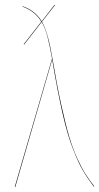

<svg xmlns="http://www.w3.org/2000/svg" viewBox="-20 -757 403 780"><path d="M193.8 -515.1Q211.4 -410.2 228.8 -331.5Q246.1 -252.9 260.7 -203.4Q275.4 -153.8 293.9 -113.5Q312.5 -73.2 326.4 -51.5Q340.3 -29.8 362.8 0L360.8 1Q332.5 -37.1 315.7 -66.2Q298.8 -95.2 276.6 -151.4Q254.4 -207.5 234.1 -296.1Q213.9 -384.8 191.9 -515.1L42 2.9L40 2L190.9 -517.1H191.9Q181.6 -574.2 172.6 -608.6Q163.6 -643.1 149.4 -667.5L148.9 -667L78.1 -576.2L76.2 -577.1L147.9 -668.9Q122.6 -711.4 71.8 -730V-731.9Q123 -713.9 149.4 -670.4L201.2 -736.8L203.1 -735.8L150.4 -668.9Q175.3 -626.5 193.8 -515.1Z"/></svg>

Font: Fira Sans Compressed Two
Style: Regular
Weight: 100
Width: 1
Designer: Carrois Corporate & Edenspiekermann AG
Foundry: Carrois Corporate GbR & Edenspiekermann AG
Version: Version 4.203;PS 004.203;hotconv 1.0.88;makeotf.lib2.5.64775